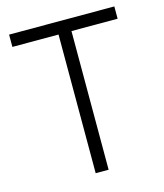

<svg xmlns="http://www.w3.org/2000/svg" viewBox="-106 -780 734 860"><g transform="rotate(-15 261.0 -350.0)"><path d="M231 0H291V-643H505V-700H17V-643H231Z"/></g></svg>

Font: Fixel Display Light
Style: Regular
Weight: 300
Designer: AlfaBravo + MacPaw
Foundry: Kyrylo Tkachov, Marchela Mozhyna, Serhii Makarenko, Maria Weinstein, Zakhar Kryvoshyya
Version: Version 1.211